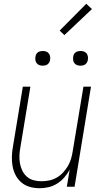

<svg xmlns="http://www.w3.org/2000/svg" viewBox="-20 -989 540 1017"><path d="M190 8Q163 8 138 1Q113 -6 93.5 -22.5Q74 -39 62.5 -61.5Q51 -84 46.5 -109.5Q42 -135 43 -162Q44 -189 49 -215L101 -530H141L88 -209Q84 -188 83 -166.5Q82 -145 85.5 -124.5Q89 -104 98 -85.5Q107 -67 122 -53.5Q137 -40 157.5 -34.5Q178 -29 199 -29Q219 -29 239.5 -33Q260 -37 279 -47.5Q298 -58 313 -74Q328 -90 339 -108.5Q350 -127 356 -147Q362 -167 365 -187L422 -530H462L375 0H334L349 -90Q337 -68 320.5 -49Q304 -30 282.5 -16.5Q261 -3 237 2.5Q213 8 190 8ZM406 -641Q397 -641 388.5 -644Q380 -647 374.5 -654Q369 -661 367.5 -670.5Q366 -680 368 -690Q369 -696 372 -702Q375 -708 381 -712Q387 -716 393.5 -717.5Q400 -719 406 -719Q416 -719 424.5 -716Q433 -713 438.5 -706Q444 -699 445.5 -689.5Q447 -680 445 -670Q444 -664 440.5 -658Q437 -652 431.5 -648Q426 -644 419.5 -642.5Q413 -641 406 -641ZM206 -641Q197 -641 188.5 -644Q180 -647 174.5 -654Q169 -661 167.5 -670.5Q166 -680 168 -690Q169 -696 172 -702Q175 -708 181 -712Q187 -716 193.5 -717.5Q200 -719 206 -719Q216 -719 224.5 -716Q233 -713 238.5 -706Q244 -699 245.5 -689.5Q247 -680 245 -670Q244 -664 240.5 -658Q237 -652 231.5 -648Q226 -644 219.5 -642.5Q213 -641 206 -641ZM321 -803 296 -827 437 -969 467 -941Z"/></svg>

Font: Iosevka Curly XLtObl
Style: Regular
Weight: 200
Italic angle: -9°
Monospace: yes
Designer: Belleve Invis
Foundry: Belleve Invis
Version: Version 11.1.0; ttfautohint (v1.8.3)